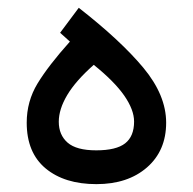

<svg xmlns="http://www.w3.org/2000/svg" viewBox="-20 -470 490 488"><path d="M180.2 -450.2Q286.6 -367.2 344.5 -297.6Q402.3 -228 402.3 -158.2Q402.3 -86.9 353.5 -44.4Q304.7 -2 225.1 -2Q144 -2 95.9 -42Q47.9 -82 47.9 -158.2Q47.9 -212.4 75.4 -257.8Q103 -303.2 157.7 -364.3L132.8 -386.7ZM218.3 -305.2Q172.4 -264.6 150.9 -228.5Q129.4 -192.4 129.4 -160.6Q129.4 -127 151.9 -107.4Q174.3 -87.9 224.6 -87.9Q275.4 -87.9 298.1 -105.7Q320.8 -123.5 320.8 -161.1Q320.8 -190.9 295.7 -227.1Q270.5 -263.2 218.3 -305.2Z"/></svg>

Font: Vazir FD-UI
Style: Regular-FD-UI
Weight: 400
Designer: Saber Rastikerdar
Foundry: Saber Rastikerdar
Version: Version 30.1.0